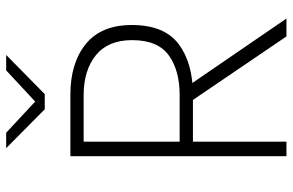

<svg xmlns="http://www.w3.org/2000/svg" viewBox="-183 -765 948 622"><g transform="rotate(-90 291.0 -454.0)"><path d="M96 0V-700H295Q398 -700 459.5 -650Q521 -600 521 -501Q521 -396 459.5 -349.5Q398 -303 295 -303H118V-346H294Q374 -346 423 -381.5Q472 -417 472 -500Q472 -578 423 -617.5Q374 -657 294 -657H123L143 -677V0ZM484 0 264 -324H320L542 0ZM248 -783 122 -908H172L287 -801H259L374 -908H424L297 -783Z"/></g></svg>

Font: SUSE ExtraLight
Style: Regular
Weight: 250
Designer: Rene Bieder
Foundry: SUSE
Version: Version 1.000